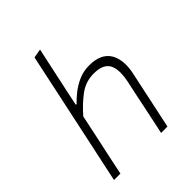

<svg xmlns="http://www.w3.org/2000/svg" viewBox="-206 -861 983 983"><g transform="rotate(-45 285.0 -370.0)"><path d="M46 0Q58 -56 69 -108Q80 -160 93 -220L151.5 -494Q165 -557 177.5 -616.5Q190 -675.5 202 -731.5L250.5 -740Q225 -620.5 197.5 -494L180 -410.5H186Q203 -429 230.2 -451Q257.5 -473 293 -489Q328.5 -505 371 -505Q454 -505 486.5 -454Q507 -422 507 -374Q507 -345.5 499.5 -311.5Q495 -290.5 490.5 -270Q486 -249 480 -220.5Q467 -158.5 456 -107.5Q445 -56 433 0H387Q399 -56.5 410 -108Q420.5 -159.5 433 -219L452 -308Q458.5 -339.5 458.5 -364.5Q458.5 -398 447 -420Q426 -459 358 -459Q299.5 -459 253.5 -424.8Q207.5 -390.5 165 -341.5L139 -218.5Q126 -159 115 -107.5Q104 -56 92.5 0Z"/></g></svg>

Font: Heraclito ExtraLight
Style: Italic
Weight: 200
Italic angle: -12°
Designer: Kostas Bartsokas (font) & Cristiano Sobral (main changes)
Foundry: Kostas Bartsokas (font) & Cristiano Sobral (main changes)
Version: Version 1.00;July 8, 2020;FontCreator 13.0.0.2655 64-bit